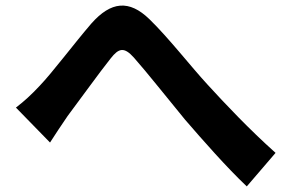

<svg xmlns="http://www.w3.org/2000/svg" viewBox="-20 -683 1040 687"><path d="M37 -298 159 -173C176 -199 199 -235 222 -268C265 -325 336 -424 376 -474C405 -511 424 -516 459 -477C506 -424 581 -329 642 -255C706 -181 791 -84 863 -16L966 -136C871 -221 786 -311 722 -381C663 -445 583 -548 515 -614C442 -685 377 -678 307 -599C245 -527 168 -424 122 -376C92 -344 67 -321 37 -298Z"/></svg>

Font: Noto Sans JP
Style: Bold
Weight: 700
Designer: Ryoko NISHIZUKA 西塚涼子 (kana, bopomofo & ideographs); Paul D. Hunt (Latin, Greek & Cyrillic); Sandoll Communications 산돌커뮤니
Foundry: Adobe
Version: Version 2.004;hotconv 1.0.118;makeotfexe 2.5.65603